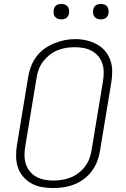

<svg xmlns="http://www.w3.org/2000/svg" viewBox="-20 -944 640 972"><path d="M249 8Q220 8 191.5 3Q163 -2 139 -15.5Q115 -29 97 -50Q79 -71 70.5 -97Q62 -123 61.5 -152.5Q61 -182 66 -211L123 -556Q127 -582 137 -608Q147 -634 164 -657Q181 -680 204.5 -697Q228 -714 254 -724.5Q280 -735 306.5 -740.5Q333 -746 361 -746Q390 -746 418 -739.5Q446 -733 470 -720Q494 -707 512 -686Q530 -665 539 -638.5Q548 -612 548 -583Q548 -554 543 -524L486 -179Q482 -153 472 -127Q462 -101 445 -78Q428 -55 404.5 -37.5Q381 -20 355 -10Q329 0 302 4Q275 8 249 8ZM249 -30Q272 -30 294 -33.5Q316 -37 337.5 -45.5Q359 -54 378 -68.5Q397 -83 411 -102Q425 -121 433 -142.5Q441 -164 444 -186L501 -531Q505 -554 505 -577Q505 -600 498.5 -621Q492 -642 478 -659Q464 -676 444.5 -686.5Q425 -697 403 -701Q381 -705 358 -705Q335 -705 313.5 -701.5Q292 -698 270.5 -689Q249 -680 230.5 -665.5Q212 -651 198 -632.5Q184 -614 176 -592.5Q168 -571 165 -549L108 -204Q104 -181 104 -158.5Q104 -136 110.5 -115Q117 -94 130.5 -77Q144 -60 163 -49.5Q182 -39 204 -34.5Q226 -30 249 -30ZM490 -846Q481 -846 472.5 -849Q464 -852 458.5 -859Q453 -866 451.5 -875.5Q450 -885 452 -895Q453 -901 456 -907Q459 -913 465 -917Q471 -921 477.5 -922.5Q484 -924 490 -924Q500 -924 508.5 -921Q517 -918 522.5 -911Q528 -904 529.5 -894.5Q531 -885 529 -875Q528 -869 524.5 -863Q521 -857 515.5 -853Q510 -849 503.5 -847.5Q497 -846 490 -846ZM290 -846Q281 -846 272.5 -849Q264 -852 258.5 -859Q253 -866 251.5 -875.5Q250 -885 252 -895Q253 -901 256 -907Q259 -913 265 -917Q271 -921 277.5 -922.5Q284 -924 290 -924Q300 -924 308.5 -921Q317 -918 322.5 -911Q328 -904 329.5 -894.5Q331 -885 329 -875Q328 -869 324.5 -863Q321 -857 315.5 -853Q310 -849 303.5 -847.5Q297 -846 290 -846Z"/></svg>

Font: Iosevka Curly XLtExObl
Style: Regular
Weight: 200
Width: 7
Italic angle: -9°
Monospace: yes
Designer: Belleve Invis
Foundry: Belleve Invis
Version: Version 11.0.1; ttfautohint (v1.8.3)